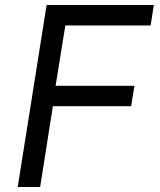

<svg xmlns="http://www.w3.org/2000/svg" viewBox="-20 -750 640 770"><path d="M51 0 167 -730H597L584 -648H242L203 -406H519L506 -324H192L141 0Z"/></svg>

Font: NKDuy Mono
Style: Italic
Weight: 400
Italic angle: -9°
Monospace: yes
Designer: NKDuy
Foundry: NKDuy
Version: Version 2.251; ttfautohint (v1.8.4.7-5d5b)